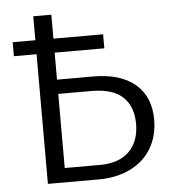

<svg xmlns="http://www.w3.org/2000/svg" viewBox="-49 -704 693 751"><g transform="rotate(-5 297.5 -329.0)"><path d="M109 -509H20V-564H109V-658H180V-564H375V-509H180V-403H322Q429 -403 487 -353.5Q545 -304 545 -214Q545 -151 516.5 -102.5Q488 -54 434 -27Q380 0 307 0H109ZM318 -56Q393 -56 433 -95.5Q473 -135 473 -204Q473 -272 433.5 -309.5Q394 -347 310 -347H180V-56Z"/></g></svg>

Font: LXGW Bright GB
Style: Regular
Weight: 400
Designer: Christian Thalmann (Catharsis Fonts)
Foundry: LXGW / Christian Thalmann (Catharsis Fonts) / Fontworks Inc.
Version: Version 5.510